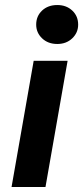

<svg xmlns="http://www.w3.org/2000/svg" viewBox="-20 -744 331 764"><path d="M26 0 114 -502H249L161 0ZM208 -569Q171 -569 147.5 -591.5Q124 -614 124 -646Q124 -680 147.5 -702Q171 -724 208 -724Q244 -724 267.5 -702Q291 -680 291 -646Q291 -614 267.5 -591.5Q244 -569 208 -569Z"/></svg>

Font: DM Sans 16pt
Style: Bold Italic
Weight: 700
Italic angle: -10°
Version: Version 4.004;gftools[0.9.30]